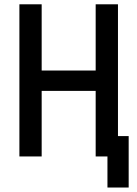

<svg xmlns="http://www.w3.org/2000/svg" viewBox="-20 -713 626 875"><path d="M469.7 141.6V-92.8H566.4V141.6ZM416 0V-693.4H517.6V0ZM68.4 0V-693.4H169.9V0ZM88.9 -298.8V-391.6H499.5V-298.8Z"/></svg>

Font: Cascadia Mono
Style: Regular
Weight: 400
Monospace: yes
Designer: Aaron Bell
Foundry: Saja Typeworks
Version: Version 2404.023